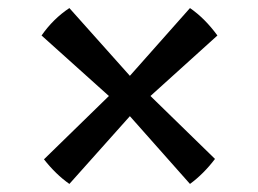

<svg xmlns="http://www.w3.org/2000/svg" viewBox="-20 -513 640 476"><path d="M152 -493 302 -325 451 -493Q488 -467.5 519 -425L353 -275L513 -119Q485 -82 451 -57L302 -225L152 -57Q118.5 -80.5 89 -118L250 -275L83 -425Q112 -466.5 152 -493Z"/></svg>

Font: JuliaMono Light
Style: Regular
Weight: 300
Monospace: yes
Designer: cormullion
Foundry: corm
Version: Version 0.054; ttfautohint (v1.8.4)